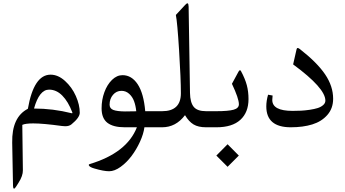

<svg xmlns="http://www.w3.org/2000/svg" viewBox="-20 -769 2086 1160"><path d="M185.5 -113.3Q299.8 -113.3 412.6 -85Q415.5 -84 416.7 -85.2Q418 -86.4 417 -89.8Q392.1 -155.3 356.4 -191.4Q320.8 -227.5 276.4 -227.5Q217.3 -227.5 185.5 -113.3ZM411.6 -17.6Q397.9 -6.3 374 -6.3Q365.2 -6.3 354 -7.8Q240.7 -23.4 180.7 -23.4Q133.8 -23.4 114.7 -14.6L118.2 259.3Q119.1 293 91.8 335.4Q74.2 364.3 69.8 368.2Q60.5 376.5 59.1 358.4Q58.6 355.5 58.6 352.1L53.7 92.8Q50.8 -61.5 148.4 -111.8Q184.1 -317.9 285.6 -317.9Q331.1 -317.9 372.8 -280Q414.6 -242.2 438.2 -189Q461.9 -135.7 461.9 -87.9Q461.9 -58.6 411.6 -17.6Z M720.2 -314.9Q775.4 -314.9 811.8 -260Q848.1 -205.1 857.4 -97.2H930.2Q939 -97.2 941.7 -86.7Q944.3 -76.2 944.3 -49.8V-46.4Q944.3 -21 941.7 -10.5Q939 0 930.2 0H852.5Q847.2 40.5 825.7 87.4Q804.2 134.3 774.7 173.6Q745.1 212.9 708.5 239.3Q671.9 265.6 639.2 265.6Q606.9 265.6 550.3 249Q522.9 241.2 517.6 231.4Q513.7 225.1 522 222.2Q746.6 154.8 807.1 0H733.4Q664.1 0 628.9 -27.1Q593.8 -54.2 593.8 -114.7Q593.8 -166 610.6 -211.9Q627.4 -257.8 656.7 -286.4Q686 -314.9 720.2 -314.9ZM642.1 -136.7Q642.1 -113.3 664.8 -104.7Q687.5 -96.2 734.9 -95.7Q774.9 -95.7 803.2 -96.7Q799.8 -130.9 790 -157.5Q780.3 -184.1 760.5 -202.1Q740.7 -220.2 713.9 -220.2Q683.1 -220.2 662.6 -196Q642.1 -171.9 642.1 -136.7Z M924.8 -97.2H959.5Q1072.8 -97.2 1072.8 -205.6Q1072.8 -293 1062 -464.4Q1051.3 -635.7 1042.5 -678.7L1097.7 -738.3Q1107.9 -750 1113.5 -748.8Q1119.1 -747.6 1119.6 -728.5L1127.9 -207.5Q1128.9 -149.9 1150.4 -123.5Q1171.9 -97.2 1225.1 -97.2H1245.6Q1254.4 -97.2 1257.1 -86.7Q1259.8 -76.2 1259.8 -49.8V-46.4Q1259.8 -21 1257.1 -10.5Q1254.4 0 1245.6 0H1225.1Q1177.7 0 1149.2 -17.3Q1120.6 -34.7 1097.7 -73.2Q1042.5 0 959.5 0H924.8Q910.2 0 906.5 -10Q902.8 -20 902.8 -45.9V-50.8Q902.8 -76.7 906.7 -86.9Q910.6 -97.2 924.8 -97.2Z M1355 102.5 1422.9 170.9 1355 238.8 1287.1 170.9ZM1481.4 -170.4Q1481.4 -90.3 1432.4 -45.2Q1383.3 0 1287.6 0H1240.2Q1225.6 0 1221.9 -10Q1218.3 -20 1218.3 -45.9V-50.8Q1218.3 -76.7 1222.2 -86.9Q1226.1 -97.2 1240.2 -97.2H1286.1Q1359.9 -97.2 1391.6 -106.2Q1423.3 -115.2 1423.3 -139.2Q1423.3 -173.8 1381.3 -262.7L1420.9 -335.9Q1429.7 -351.6 1436 -339.4Q1460.9 -293 1471.2 -254.2Q1481.4 -215.3 1481.4 -170.4Z M1625 -165Q1625 -99.1 1747.6 -99.1Q1774.9 -99.1 1799.1 -100.3Q1823.2 -101.6 1851.3 -105.7Q1879.4 -109.9 1899.4 -116.2Q1919.4 -122.6 1932.6 -134.3Q1945.8 -146 1945.8 -161.1Q1945.8 -236.8 1751 -379.9L1771.5 -470.2Q1773.4 -479 1778.3 -479Q1783.7 -479 1791.5 -472.7Q1896 -391.1 1944.3 -319.6Q1992.7 -248 1992.7 -172.4Q1992.7 -114.3 1957.8 -74.5Q1922.9 -34.7 1866.7 -17.3Q1810.5 0 1736.8 0Q1588.9 0 1588.9 -126Q1588.9 -159.7 1599.6 -196.8L1627 -191.9Q1625 -174.3 1625 -165Z"/></svg>

Font: Parastoo FD
Style: FD
Weight: 400
Foundry: Saber Rastikerdar (saber.rastikerdar@gmail.com)
Version: Version 2.0.1